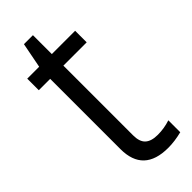

<svg xmlns="http://www.w3.org/2000/svg" viewBox="-225 -704 740 740"><g transform="rotate(-45 145.5 -334.0)"><path d="M139 -672V-569H266V-506H139V-126Q139 -91 156 -75.5Q173 -60 208 -60Q243 -60 276 -71V-6Q236 4 201 4Q67 4 67 -123V-506H5V-569H70L90 -672Z"/></g></svg>

Font: Khand
Style: Regular
Weight: 400
Designer: Devanagari: Sanchit Sawaria, Jyotish Sonowal; Latin: Satya Rajpurohit
Foundry: Indian Type Foundry
Version: Version 1.100;PS 1.0;hotconv 1.0.78;makeotf.lib2.5.61930; tt